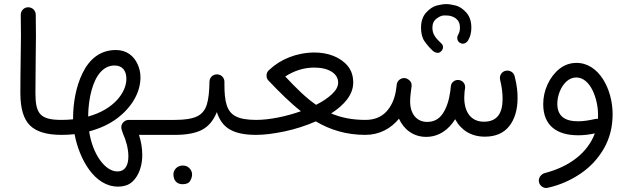

<svg xmlns="http://www.w3.org/2000/svg" viewBox="-20 -645 3077 939"><path d="M79.6 -189.9C79.6 -115.2 95.2 -62.5 126.5 -31.7C157.2 -1 208.5 14.6 279.8 14.6H280.3C301.3 14.6 316.4 -2 316.4 -22C316.4 -43 301.3 -58.6 280.3 -58.6H279.8C174.8 -58.6 153.3 -90.3 153.3 -190.9C153.3 -313.5 155.8 -408.2 155.8 -468.8C155.8 -503.4 155.3 -538.6 154.8 -573.7C154.3 -594.7 137.2 -609.4 118.2 -609.4H116.7C96.7 -608.9 81.5 -592.3 81.5 -572.8V-571.3C82 -538.1 82.5 -504.9 82.5 -472.2C82.5 -407.2 79.6 -310.5 79.6 -189.9Z M243.7 -22C243.7 -2 260.3 14.6 280.3 14.6C302.2 14.6 323.7 13.7 344.7 11.2C368.2 135.3 442.9 267.6 556.6 267.6C586.4 267.6 609.9 259.8 627.4 243.7C662.1 211.9 675.8 160.2 675.8 113.3C675.8 78.6 669.4 43.9 659.7 14.6H763.7C784.7 14.6 799.8 -2 799.8 -22C799.8 -43 784.7 -58.6 763.7 -58.6H609.9C589.8 -58.6 573.2 -42 573.2 -22.5C573.2 -14.2 577.6 -2.4 582 9.8C596.2 41 607.9 82.5 607.9 119.1C607.9 161.6 593.3 193.4 553.7 193.4C493.7 193.4 432.6 108.9 416 -2.4C469.2 -16.6 514.2 -37.6 551.8 -65.4C626.5 -121.6 667 -194.8 667 -266.6C667 -288.6 662.6 -309.6 653.3 -330.1C635.3 -371.1 599.6 -400.4 546.9 -400.4C469.2 -400.4 417 -355 384.3 -288.6C351.1 -221.7 337.4 -140.1 337.4 -66.4V-61.5C318.8 -59.6 299.8 -58.6 280.3 -58.6C260.3 -58.6 243.7 -43 243.7 -22ZM540.5 -324.7C581.5 -324.7 598.1 -295.9 598.1 -259.3C598.1 -193.4 537.1 -109.4 411.1 -75.2C411.6 -122.6 417.5 -165.5 427.7 -203.1C448.2 -278.3 486.3 -324.7 540.5 -324.7Z M726.6 -22C726.6 -2 743.7 14.6 763.7 14.6H836.9C857.9 14.6 874 -2 874 -22C874 -43 857.9 -58.6 836.9 -58.6H763.7C743.7 -58.6 726.6 -43 726.6 -22Z M799.8 -22C799.8 -2 816.9 14.6 836.9 14.6C892.6 14.6 936.5 6.3 968.3 -10.3C1000 -26.9 1023.9 -55.7 1040.5 -96.7C1053.7 -56.2 1075.2 -27.3 1106 -10.7C1136.2 6.3 1178.2 14.6 1232.4 14.6H1232.9C1253.9 14.6 1269 -2 1269 -22C1269 -43 1253.9 -58.6 1232.9 -58.6H1232.4C1188 -58.6 1154.8 -64.5 1132.8 -76.2C1087.9 -99.1 1077.6 -150.4 1077.6 -231.9V-242.7V-245.1C1077.6 -262.7 1064.5 -279.8 1043.5 -281.2H1040.5C1022.9 -281.2 1005.9 -269 1004.4 -246.1C1003.9 -198.7 1000 -161.6 991.7 -134.3C983.4 -106.9 967.8 -87.4 944.3 -76.2C920.4 -64.5 884.8 -58.6 836.9 -58.6C816.9 -58.6 799.8 -43 799.8 -22ZM828.1 208C828.1 213.4 829.1 220.2 831.5 228.5C836.9 242.7 849.1 255.9 873 255.9C891.1 255.9 903.8 250.5 910.2 239.3C916.5 228 919.4 217.8 919.4 208.5C919.4 200.2 917 191.9 912.1 184.6C904.8 173.3 892.6 164.6 873.5 164.6C846.2 164.6 828.1 186 828.1 208Z M1196.3 -22C1196.3 -2 1212.9 14.6 1232.9 14.6C1272.5 14.6 1318.8 8.8 1372.1 -2.4C1425.3 -13.7 1476.1 -30.3 1524.4 -51.3C1595.2 -9.8 1672.9 14.6 1766.6 14.6H1767.1C1788.1 14.6 1803.2 -2 1803.2 -22C1803.2 -43 1788.1 -58.6 1767.1 -58.6H1766.6C1704.1 -58.6 1648.4 -69.3 1599.6 -90.3C1663.6 -131.3 1707.5 -182.1 1707.5 -241.2C1707.5 -273.4 1698.7 -300.3 1680.7 -322.3C1645 -365.7 1584 -388.2 1519 -388.2C1430.7 -388.2 1350.6 -354.5 1297.9 -304.2L1297.4 -303.7C1282.2 -291.5 1283.7 -276.9 1283.7 -273.4C1283.7 -265.1 1286.6 -258.3 1292 -252C1346.7 -194.8 1398.4 -142.6 1451.7 -101.1C1378.9 -75.2 1297.4 -58.6 1232.9 -58.6C1212.9 -58.6 1196.3 -43 1196.3 -22ZM1516.6 -314.5C1588.4 -314.5 1633.8 -284.7 1633.8 -241.2C1633.8 -222.2 1623.5 -203.1 1603.5 -184.6C1583.5 -165.5 1557.6 -148.4 1525.9 -132.3C1477.1 -166 1429.7 -212.4 1375 -271C1419.9 -299.8 1467.3 -314.5 1516.6 -314.5Z M1730.5 -22C1730.5 -2 1747.1 14.6 1767.1 14.6C1835.4 14.6 1891.6 -16.1 1931.2 -64.5C1955.1 -11.7 2002 24.4 2064 24.4C2125 24.4 2173.3 -9.3 2206.1 -62C2233.9 -8.8 2284.2 23.4 2351.1 23.4C2403.3 23.4 2443.4 6.3 2470.7 -28.3C2497.6 -63 2511.2 -108.4 2511.2 -165.5C2511.2 -199.2 2508.3 -226.6 2497.1 -271.5C2492.7 -291.5 2474.6 -299.8 2461.4 -299.8C2458.5 -299.8 2455.6 -299.3 2452.6 -298.8C2433.6 -294.4 2424.8 -277.3 2424.8 -263.7C2424.8 -260.7 2425.3 -257.8 2425.8 -254.9C2434.1 -221.2 2438 -190.4 2438 -161.6C2438 -91.3 2411.6 -49.8 2346.7 -49.8C2282.7 -49.8 2250.5 -97.7 2250.5 -168C2250.5 -176.3 2251 -186 2252 -196.3C2252.4 -200.7 2253.4 -205.1 2253.9 -209.5C2253.9 -210.9 2253.9 -212.4 2254.4 -213.9C2254.9 -215.8 2254.9 -217.8 2254.9 -219.7C2254.9 -231 2249 -243.2 2236.8 -249.5C2232.4 -252 2228 -253.4 2223.1 -253.9H2219.2C2210.4 -253.9 2202.6 -251 2195.8 -244.6L2194.3 -243.2C2189 -237.8 2186 -231.4 2185.1 -224.1C2183.6 -213.9 2182.6 -205.1 2182.1 -197.8C2175.8 -152.8 2163.6 -116.7 2145.5 -89.8C2127.4 -62.5 2102.1 -48.8 2069.3 -48.8C2016.1 -48.8 1985.8 -90.3 1985.8 -148.4C1985.8 -162.1 1986.8 -177.7 1989.3 -195.3C1990.7 -202.6 1991.7 -210.4 1992.2 -217.8L1992.7 -221.2C1993.2 -223.6 1993.2 -225.6 1993.2 -228C1993.2 -239.7 1987.8 -249 1977.1 -256.3C1971.7 -260.3 1965.8 -262.7 1959.5 -263.2H1956.5C1939.5 -263.2 1921.9 -250.5 1919.9 -229.5V-227.1C1918.5 -216.3 1917 -207 1916 -199.7C1908.7 -157.2 1892.6 -123.5 1868.2 -97.7C1843.3 -71.8 1809.6 -58.6 1767.1 -58.6C1747.1 -58.6 1730.5 -43 1730.5 -22ZM2039.1 -509.8C2039.1 -481 2044.9 -458.5 2057.1 -441.9C2068.8 -425.3 2082 -410.2 2096.2 -397C2107.4 -386.7 2118.2 -386.7 2120.6 -386.7C2126.5 -386.7 2131.8 -388.7 2136.2 -393.1C2147.5 -402.8 2146.5 -413.6 2146.5 -415.5C2146.5 -421.9 2144 -426.8 2139.6 -431.2C2111.8 -458 2094.7 -476.1 2094.7 -509.8C2094.7 -529.3 2101.6 -543.9 2115.2 -554.2C2128.4 -564 2139.6 -568.8 2148.9 -569.3H2163.1C2180.7 -569.3 2196.3 -564.5 2209.5 -554.7C2222.7 -544.4 2229.5 -529.8 2229.5 -509.8C2229.5 -495.6 2226.1 -482.9 2219.2 -472.7C2217.3 -468.3 2216.3 -463.9 2216.3 -459.5C2216.3 -454.1 2216.8 -442.9 2230 -435.1C2234.9 -432.6 2239.3 -431.2 2243.7 -431.2C2251 -431.2 2263.2 -435.5 2270.5 -449.7C2280.3 -466.3 2285.2 -486.3 2285.2 -509.8C2285.2 -540.5 2276.9 -565.4 2260.3 -584C2243.7 -602.1 2226.1 -613.8 2208 -618.2C2189.9 -622.6 2174.8 -625 2162.6 -625C2150.4 -625 2134.8 -622.6 2116.7 -618.2C2098.1 -613.3 2080.6 -601.6 2064 -583.5C2047.4 -564.9 2039.1 -540.5 2039.1 -509.8Z M2799.8 -337.4C2768.1 -337.4 2740.2 -327.6 2715.8 -308.1C2690.9 -288.1 2671.9 -262.7 2657.7 -231.9C2643.6 -201.2 2636.7 -168.9 2636.7 -135.3C2636.7 -32.2 2701.7 16.6 2807.6 16.6C2833.5 16.6 2860.8 13.7 2889.2 7.3C2854.5 101.1 2766.6 169.9 2645 201.2C2626 206.5 2615.2 223.1 2615.2 237.3C2615.2 239.7 2615.2 242.2 2615.7 244.6C2619.6 264.2 2637.2 274.4 2650.9 274.4C2653.3 274.4 2656.2 273.9 2658.7 273.4C2717.8 260.3 2771 236.8 2819.3 204.1C2867.2 171.4 2905.3 130.4 2933.6 81.1C2961.9 31.7 2976.1 -24.4 2976.1 -86.4C2976.1 -208 2909.7 -337.4 2799.8 -337.4ZM2705.6 -137.7C2705.6 -157.2 2709.5 -176.8 2717.3 -196.8C2732.9 -236.3 2761.7 -266.1 2798.3 -266.1C2868.2 -266.1 2904.8 -160.6 2904.8 -84C2904.8 -77.1 2904.8 -70.3 2904.3 -63.5C2902.3 -64 2900.4 -64 2897.9 -64C2895.5 -64 2892.6 -63.5 2890.1 -63C2862.8 -56.6 2834.5 -51.8 2807.1 -51.8C2744.1 -51.8 2705.6 -75.7 2705.6 -137.7Z"/></svg>

Font: Mikhak
Style: Regular
Weight: 400
Designer: Amin Abedi
Version: Version 3.2